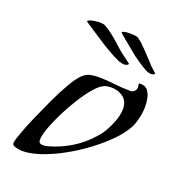

<svg xmlns="http://www.w3.org/2000/svg" viewBox="-107 -632 651 719"><g transform="rotate(20 218.5 -272.0)"><path d="M60 4Q53 4 36.5 0.5Q20 -3 20 -12Q20 -21 27 -41Q34 -61 38 -71Q46 -93 62.5 -130.5Q79 -168 98.5 -210Q118 -252 138 -286Q158 -320 173 -334Q187 -347 202 -350.5Q217 -354 235 -354Q267 -354 299 -350Q331 -346 364 -346Q374 -346 380.5 -352.5Q387 -359 387 -369Q387 -372 386 -375.5Q385 -379 385 -382Q385 -384 393 -384Q411 -384 420.5 -372Q430 -360 433.5 -343Q437 -326 437 -310Q437 -289 432 -266Q427 -243 418 -224Q403 -195 372.5 -163.5Q342 -132 302 -102Q262 -72 218.5 -48Q175 -24 134 -10Q93 4 60 4ZM126 -43Q136 -43 146 -46Q156 -49 166 -52Q261 -85 321 -163Q336 -184 349 -215.5Q362 -247 362 -273Q362 -303 342 -318.5Q322 -334 293 -334Q279 -334 268 -330Q251 -324 230 -300Q209 -276 188 -242.5Q167 -209 149 -173Q131 -137 120 -106.5Q109 -76 109 -58Q109 -43 126 -43ZM309 -431Q304 -431 298.5 -432.5Q293 -434 288 -435Q270 -443 251 -453.5Q232 -464 219 -472Q195 -488 170.5 -503.5Q146 -519 123 -535Q123 -539 126 -539Q131 -543 142 -545Q153 -547 164 -548Q172 -548 179.5 -547.5Q187 -547 191 -544Q204 -538 222 -524Q239 -511 254 -497Q269 -483 286 -469L325 -440Q325 -436 319.5 -433.5Q314 -431 309 -431ZM413 -432Q409 -433 404 -434Q399 -435 394 -438Q379 -446 363.5 -456.5Q348 -467 337 -475Q318 -491 297.5 -507.5Q277 -524 259 -540Q259 -544 262 -544Q270 -548 291 -548Q300 -548 309 -547Q318 -546 322 -544Q328 -539 334.5 -534.5Q341 -530 347 -523Q361 -510 373.5 -496Q386 -482 399 -469Q404 -462 414 -453.5Q424 -445 430 -439Q429 -435 423.5 -433.5Q418 -432 413 -432Z"/></g></svg>

Font: My Soul
Style: Regular
Weight: 400
Designer: Robert E. Leuschke
Foundry: Robert E. Leuschke
Version: Version 1.010; ttfautohint (v1.8.4.7-5d5b)